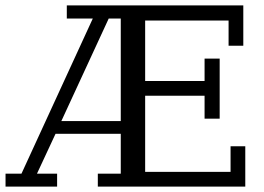

<svg xmlns="http://www.w3.org/2000/svg" viewBox="-36 -687 971 707"><path d="M189.9 -241.2H408.7V-618.7H364.3ZM324.2 0V-47.4H408.7V-194.3H168.5L100.1 -47.4H174.3V0H-15.6V-47.4H43L305.7 -618.7H210V-667H859.9V-518.6H805.7V-611.3H498.5V-388.7H717.3V-471.2H772.9V-250H717.3V-334.5H498.5V-54.2H813V-148.4H867.2V0Z"/></svg>

Font: KhunPaOh
Style: Regular
Weight: 400
Designer: Khon Soe Zaw Thu
Version: Version 1.00 July 11, 2016, initial release